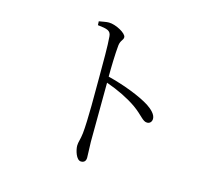

<svg xmlns="http://www.w3.org/2000/svg" viewBox="-109 -891 1219 1068"><g transform="rotate(15 500.0 -357.5)"><path d="M335 -743 336 -721C391 -715 411 -710 414 -678C419 -627 418 -522 418 -443C418 -363 419 -193 411 -119C407 -82 398 -65 398 -44C398 -19 413 36 441 36C459 36 469 26 469 6C469 -12 467 -40 466 -84L468 -425C539 -400 597 -371 645 -338C701 -298 714 -268 740 -268C758 -268 767 -282 767 -297C767 -322 741 -346 714 -364C659 -399 563 -436 468 -460C468 -514 470 -591 475 -642C479 -673 495 -676 495 -694C495 -716 432 -751 392 -751C376 -751 360 -747 335 -743Z"/></g></svg>

Font: Noto Serif TC Light
Style: Regular
Weight: 300
Designer: Ryoko NISHIZUKA 西塚涼子 (kana & ideographs); Frank Grießhammer (Latin, Greek & Cyrillic); Wenlong ZHANG 张文龙 (bopomofo); San
Foundry: Adobe
Version: Version 2.001;hotconv 1.1.0;makeotfexe 2.6.0